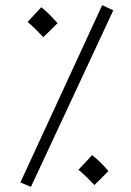

<svg xmlns="http://www.w3.org/2000/svg" viewBox="-20 -707 508 744"><path d="M100 17 419 -667 376 -687 59 0ZM148 -563 203 -617C186 -637 164 -660 140 -679L87 -622C111 -602 124 -587 148 -563ZM346 10 400 -44C384 -64 361 -87 337 -106L284 -49C309 -29 322 -14 346 10Z"/></svg>

Font: Noto Sans Arabic Cond Light
Style: Regular
Weight: 300
Width: 3
Designer: Monotype Design Team, Nadine Chahine, Nizar Qandah and Khaled Hosny
Foundry: Monotype Imaging Inc.
Version: Version 2.012